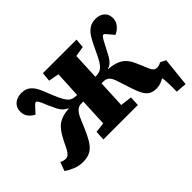

<svg xmlns="http://www.w3.org/2000/svg" viewBox="-159 -1035 1506 1506"><g transform="rotate(-45 594.0 -282.0)"><path d="M493 -322Q477 -322 461.5 -321Q446 -320 436 -313Q426 -308 416 -297.5Q406 -287 396 -268.5Q386 -250 374 -221Q349 -160 328 -116Q307 -72 284 -43Q261 -14 230.5 -0.5Q200 13 157 13Q112 13 72 -3.5Q32 -20 3 -41L30 -114Q41 -108 53.5 -104.5Q66 -101 78 -101Q91 -101 100.5 -106.5Q110 -112 120 -125Q130 -138 142 -162Q154 -188 165.5 -210Q177 -232 190 -255Q208 -286 230.5 -309Q253 -332 287 -346Q321 -360 372 -363V-367Q350 -377 334.5 -392.5Q319 -408 306.5 -432Q294 -456 279 -490Q265 -526 255.5 -546Q246 -566 240 -574Q234 -582 227 -582Q221 -582 214.5 -577Q208 -572 201 -564L155 -514Q124 -530 105.5 -554.5Q87 -579 87 -615Q87 -646 101.5 -668Q116 -690 141 -701.5Q166 -713 196 -713Q240 -713 267 -692.5Q294 -672 312 -637.5Q330 -603 346 -559Q364 -513 379 -480.5Q394 -448 408.5 -429Q423 -410 438 -403Q449 -397 465.5 -394.5Q482 -392 495 -392L506 -611L419 -627L426 -703H799L792 -627L707 -613L697 -392Q712 -392 729.5 -395Q747 -398 755 -403Q773 -413 787.5 -432Q802 -451 818 -482Q834 -513 855 -559Q874 -601 895 -636Q916 -671 945.5 -692Q975 -713 1019 -713Q1065 -713 1093 -688Q1121 -663 1121 -620Q1121 -584 1098 -556Q1075 -528 1041 -513L997 -565Q991 -573 985.5 -577.5Q980 -582 974 -582Q969 -582 962 -574Q955 -566 944 -546.5Q933 -527 915 -491Q897 -455 882.5 -430Q868 -405 851.5 -389.5Q835 -374 812 -367V-363Q864 -360 898.5 -346Q933 -332 954.5 -309.5Q976 -287 990 -258Q997 -243 1004 -227.5Q1011 -212 1017.5 -196Q1024 -180 1032 -161Q1041 -138 1049.5 -124.5Q1058 -111 1067.5 -105.5Q1077 -100 1089 -100Q1103 -100 1114.5 -103.5Q1126 -107 1136 -114L1182 -91L1157 149L1066 142Q1067 109 1066.5 80Q1066 51 1064.5 27Q1063 3 1059 -14Q1039 -2 1018 5.5Q997 13 971 13Q936 13 911.5 0Q887 -13 868.5 -45Q850 -77 832 -133Q829 -143 824.5 -156.5Q820 -170 814 -188.5Q808 -207 800 -231Q790 -267 778.5 -286Q767 -305 751 -313Q742 -320 724.5 -321Q707 -322 695 -322L684 -92L780 -80L776 0H394L398 -80L482 -90Z"/></g></svg>

Font: Literata 18pt ExtraBold
Style: Italic
Weight: 800
Italic angle: -2°
Designer: Latin by Veronika Burian and Jose Scaglione. Greek by Irene Vlachou. Cyrillic by Vera Evstafieva
Foundry: TypeTogether
Version: Version 3.103;gftools[0.9.29]